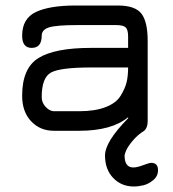

<svg xmlns="http://www.w3.org/2000/svg" viewBox="-20 -470 620 690"><path d="M498 0C506.5 -7.2 510.7 -18.6 510.7 -34.2V-323.2C510.7 -368.8 503.3 -401.4 488.3 -420.9C473.3 -440.4 445 -450.2 403.3 -450.2H252C189.5 -450.2 141.8 -442.4 108.9 -426.8C76 -411.1 59.6 -382.8 59.6 -341.8C59.6 -312.5 71 -297.9 93.8 -297.9C117.8 -297.9 129.9 -312.5 129.9 -341.8C129.9 -356.1 138.7 -366 156.2 -371.6C173.8 -377.1 208 -379.9 258.8 -379.9H396.5C414.1 -379.9 425.8 -377.1 431.6 -371.6C437.5 -366 440.4 -355.1 440.4 -338.9V-297.9H306.6C220.7 -297.9 158 -285.8 118.7 -261.7C79.3 -237.6 59.6 -192.4 59.6 -126C59.6 -87.6 70.3 -57 91.8 -34.2C113.3 -11.4 140.6 0 173.8 0H264.6C342.8 0 401.4 -16.3 440.4 -48.8V-44.9C385.1 11.1 357.4 55.7 357.4 88.9C357.4 122.1 367.2 148.9 386.7 169.4C406.2 189.9 431 200.2 460.9 200.2C472 200.2 483.6 198.7 495.6 195.8C507.6 192.9 519.4 186.7 530.8 177.2C542.2 167.8 547.9 155.9 547.9 141.6C547.9 124 539.7 115.2 523.4 115.2C518.9 115.2 509.3 118 494.6 123.5C480 129.1 468.1 131.8 459 131.8C438.2 131.8 427.7 117.5 427.7 88.9C427.7 85.6 429.7 79.4 433.6 70.3C437.5 61.2 445.3 49.6 457 35.6C468.8 21.6 482.4 9.8 498 0ZM440.4 -227.5C440.4 -207.4 438.6 -189.8 435.1 -174.8C431.5 -159.8 424.3 -143.6 413.6 -126C402.8 -108.4 384.8 -94.7 359.4 -85C334 -75.2 302.4 -70.3 264.6 -70.3H173.8C164.1 -70.3 154.3 -75.4 144.5 -85.4C134.8 -95.5 129.9 -107.4 129.9 -121.1C129.9 -168 141.1 -197.4 163.6 -209.5C186 -221.5 233.7 -227.5 306.6 -227.5Z"/></svg>

Font: Jura
Style: DemiBold
Weight: 600
Version: Version 2.5.1